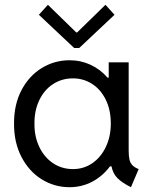

<svg xmlns="http://www.w3.org/2000/svg" viewBox="-20 -780 641 808"><path d="M449.2 -80.1H442.9Q412.1 -38.6 368.2 -15.4Q324.2 7.8 272.5 7.8Q209 7.8 155.5 -25.4Q102.1 -58.6 70.3 -119.6Q38.6 -180.7 39.1 -259.8Q38.6 -339.4 70.1 -399.9Q101.6 -460.4 155.3 -493.4Q209 -526.4 272.5 -526.4Q320.3 -526.4 361.3 -507.3Q402.3 -488.3 432.6 -453.1H437.5V-517.6H521.5V-146.5Q521.5 -122.6 524.9 -108.2Q528.3 -93.8 537.4 -84.5Q546.4 -75.2 563.5 -68.4L531.2 7.8Q494.6 -10.3 474.9 -29.8Q455.1 -49.3 449.2 -80.1ZM446.3 -259.8Q446.3 -317.4 425 -360.6Q403.8 -403.8 367.4 -427Q331.1 -450.2 287.1 -450.2Q240.2 -450.2 203.1 -426Q166 -401.9 145.3 -358.4Q124.5 -314.9 125 -259.8Q124.5 -205.6 145.3 -161.9Q166 -118.2 203.1 -93.3Q240.2 -68.4 287.1 -68.4Q332.5 -68.4 368.7 -93.3Q404.8 -118.2 425.5 -161.9Q446.3 -205.6 446.3 -259.8ZM300.8 -643.6H304.7L423.8 -759.8L461.9 -717.8L313.5 -578.1H292L143.6 -717.8L181.6 -759.8Z"/></svg>

Font: Reddit Sans Strawberry
Style: Regular
Weight: 400
Designer: Stephen Hutchings
Foundry: Reddit
Version: Version 1.013